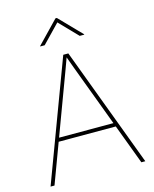

<svg xmlns="http://www.w3.org/2000/svg" viewBox="-136 -1036 904 1126"><g transform="rotate(-15 316.0 -473.0)"><path d="M28.3 0 300.3 -727.5H331.1L603.5 0H579.6L368.7 -563.5Q354 -602.5 339.6 -641.6Q325.2 -680.7 311 -719.7H319.8Q305.7 -680.7 291.3 -641.6Q276.9 -602.5 262.2 -563.5L52.2 0ZM135.7 -241.7V-264.2H496.6V-241.7ZM209.5 -809.6H182.6V-812L311.5 -945.8H319.8L449.7 -812V-809.6H422.4L315.9 -919.9Z"/></g></svg>

Font: Inter 17pt Thin
Style: Regular
Weight: 250
Version: Version 4.001;git-66647c0bb